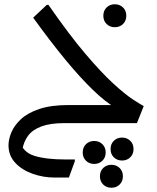

<svg xmlns="http://www.w3.org/2000/svg" viewBox="-20 -579 740 903"><path d="M284 0Q217 0 175 15.5Q133 31 112 59.5Q91 88 85 126L73 84Q87 137 142 154Q197 171 288 171H332V179L304 256H236Q184 256 134 238.5Q84 221 52 187Q20 153 20 104Q20 76 33.5 43.5Q47 11 78.5 -18.5Q110 -48 165 -66.5Q220 -85 304 -85H548L522 -73Q476 -99 416.5 -156.5Q357 -214 286.5 -299.5Q216 -385 136 -496L200 -556H208Q305 -416 381.5 -326Q458 -236 514 -185Q570 -134 605.5 -111Q641 -88 656 -80L624 0ZM500 122Q500 98 515.5 83Q531 68 554 68Q577 68 592.5 83Q608 98 608 122Q608 146 592.5 161Q577 176 554 176Q531 176 515.5 161Q500 146 500 122ZM369 138Q369 114 384.5 99Q400 84 423 84Q446 84 461.5 99Q477 114 477 138Q477 162 461.5 177Q446 192 423 192Q400 192 384.5 177Q369 162 369 138ZM450 250Q450 226 465.5 211Q481 196 504 196Q527 196 542.5 211Q558 226 558 250Q558 274 542.5 289Q527 304 504 304Q481 304 465.5 289Q450 274 450 250ZM520 -451Q497 -451 481.5 -466Q466 -481 466 -505Q466 -529 481.5 -544Q497 -559 520 -559Q543 -559 558.5 -544Q574 -529 574 -505Q574 -481 558.5 -466Q543 -451 520 -451Z"/></svg>

Font: Kufam
Style: Regular
Weight: 400
Designer: Wael Morcos, Artur Schmal
Foundry: Original Type
Version: Version 1.301; ttfautohint (v1.8.3)